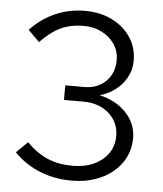

<svg xmlns="http://www.w3.org/2000/svg" viewBox="-52 -757 690 814"><g transform="rotate(5 293.0 -350.0)"><path d="M282 11Q210 11 147.5 -14Q85 -39 37 -88L85 -135Q129 -91 175.5 -71.5Q222 -52 281 -52Q358 -52 406.5 -91.5Q455 -131 455 -193Q455 -252 412.5 -289.5Q370 -327 304 -327H221V-389H301Q358 -389 393.5 -424Q429 -459 429 -515Q429 -552 409 -582Q389 -612 354.5 -629.5Q320 -647 277 -647Q223 -647 180.5 -627.5Q138 -608 94 -562L46 -610Q93 -660 152 -685.5Q211 -711 278 -711Q342 -711 392.5 -686Q443 -661 472 -617.5Q501 -574 501 -519Q501 -464 465 -420.5Q429 -377 370 -360Q441 -344 484 -298Q527 -252 527 -191Q527 -133 495.5 -87Q464 -41 408.5 -15Q353 11 282 11Z"/></g></svg>

Font: Red Hat Text VF
Style: Regular
Weight: 400
Designer: Pentagram, MCKL
Foundry: Pentagram, MCKL
Version: Version 1.023